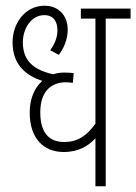

<svg xmlns="http://www.w3.org/2000/svg" viewBox="-20 -652 477 672"><path d="M437 -587V-622H263V-587H314V-219C283 -176 251 -155 205 -155C156 -155 121 -182 121 -259C121 -333 160 -364 210 -364C219 -364 227 -363 235 -362L238 -396C230 -397 220 -398 207 -398C191 -398 177 -396 166 -392C100 -407 60 -437 60 -504C60 -553 90 -599 135 -599C167 -599 181 -577 181 -546C181 -516 168 -494 156 -476L186 -460C202 -481 217 -513 217 -548C217 -599 184 -632 136 -632C69 -632 24 -572 24 -504C24 -428 67 -389 128 -369C97 -341 84 -301 84 -258C84 -168 132 -120 203 -120C256 -120 290 -142 314 -168V0H350V-587Z"/></svg>

Font: Noto Sans ExtraCondensed ExtraLight
Style: Italic
Weight: 200
Width: 2
Italic angle: -12°
Designer: Monotype Design Team
Foundry: Monotype Imaging Inc.
Version: Version 2.013